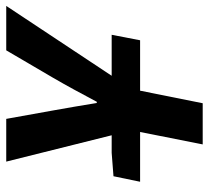

<svg xmlns="http://www.w3.org/2000/svg" viewBox="-48 -644 692 637"><g transform="rotate(-90 298.5 -326.0)"><path d="M13.5 -207.7 31.8 -296 109.5 -302H501.1L482.9 -207.7ZM137.4 0 184.2 -235.9 80.3 -651.8H222.1L250.2 -495.4Q257 -458.4 262.7 -424.2Q268.4 -390 274.8 -351.4H278.8Q299.2 -390 318.3 -425Q337.3 -460 358.8 -497L449.5 -651.8H596.9L321.3 -235.9L274 0Z"/></g></svg>

Font: Source Sans 3 VF
Style: Italic
Weight: 200
Italic angle: -11°
Designer: Paul D. Hunt
Foundry: Adobe Systems Incorporated
Version: Version 3.042;hotconv 1.0.118;makeotfexe 2.5.65603